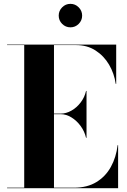

<svg xmlns="http://www.w3.org/2000/svg" viewBox="-20 -983 666 1003"><path d="M286.7 -901.4Q286.7 -926.6 304.7 -944.7Q322.7 -962.9 347.9 -962.9Q373.1 -962.9 391.1 -944.7Q409.1 -926.6 409.1 -901.4Q409.1 -876.2 391.1 -858.2Q373.1 -840.2 347.9 -840.2Q322.7 -840.2 304.7 -858.2Q286.7 -876.2 286.7 -901.4ZM429.5 -263Q422 -296.5 401.2 -324.8Q380.5 -353 353 -369.8Q325.5 -386.5 297 -386.5H262V-2.5H367Q435.5 -2.5 483.5 -31.8Q531.5 -61 559.2 -111.2Q587 -161.5 594.5 -225H597V0H17V-2.5H106.5V-747.5H17V-750H587V-545H584.5Q577 -598.5 550 -644.8Q523 -691 479.2 -719.2Q435.5 -747.5 377 -747.5H262V-389.5H297Q325.5 -389.5 353 -405Q380.5 -420.5 401.2 -447.5Q422 -474.5 429.5 -508H432V-263Z"/></svg>

Font: Bodoni* 72pt
Style: Bold
Weight: 700
Version: Version 2.3